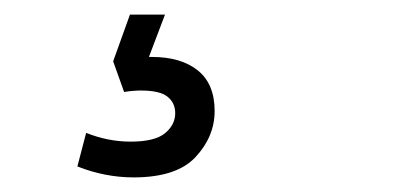

<svg xmlns="http://www.w3.org/2000/svg" viewBox="-20 -20 540 263"><path d="M274 132Q274 167 248 195Q222 223 163 223Q124 223 86 208L98 162Q128 174 159 174Q192 174 206 162.5Q220 151 220 135Q220 121 209.5 112.5Q199 104 173 104Q168 104 162 104.5Q156 105 150 106L135 64L158 0H206L184 58H188Q228 58 251 76.5Q274 95 274 132Z"/></svg>

Font: Inria Sans Light
Style: Italic
Weight: 300
Italic angle: -10°
Designer: Black Foundry Team
Foundry: Black Foundry
Version: Version 1.2; ttfautohint (v1.8.3)